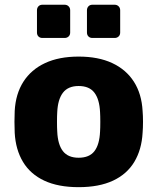

<svg xmlns="http://www.w3.org/2000/svg" viewBox="-20 -764 650 794"><path d="M305.2 10Q220.7 10 163.2 -16.9Q105.6 -43.8 75.1 -94.5Q44.6 -145.3 40.8 -214.9Q39.8 -234.9 39.8 -260.3Q39.8 -285.8 40.8 -305.1Q44.6 -375.7 76.7 -426Q108.8 -476.2 166.3 -503.1Q223.9 -530 305.2 -530Q386.6 -530 444.2 -503.1Q501.7 -476.2 533.8 -426Q565.9 -375.7 569.7 -305.1Q571.4 -285.8 571.4 -260.3Q571.4 -234.9 569.7 -214.9Q565.9 -145.3 535.4 -94.5Q504.9 -43.8 447.3 -16.9Q389.7 10 305.2 10ZM305.2 -111.7Q349.6 -111.7 370.5 -138.9Q391.4 -166.1 393.8 -219.9Q394.8 -234.9 394.8 -260Q394.8 -285.1 393.8 -300.1Q391.4 -353 370.5 -380.6Q349.6 -408.3 305.2 -408.3Q261.5 -408.3 240.3 -380.6Q219.1 -353 216.7 -300.1Q215.7 -285.1 215.7 -260Q215.7 -234.9 216.7 -219.9Q219.1 -166.1 240.3 -138.9Q261.5 -111.7 305.2 -111.7ZM362.2 -607Q352 -607 345.8 -613.2Q339.6 -619.3 339.6 -629.6V-721.4Q339.6 -731.4 345.8 -737.9Q352 -744.4 362.2 -744.4H454Q464 -744.4 470.5 -737.9Q477 -731.4 477 -721.4V-629.6Q477 -619.3 470.5 -613.2Q464 -607 454 -607ZM155.5 -607Q145.2 -607 139 -613.2Q132.9 -619.3 132.9 -629.6V-721.4Q132.9 -731.4 139 -737.9Q145.2 -744.4 155.5 -744.4H247.2Q257.2 -744.4 263.7 -737.9Q270.2 -731.4 270.2 -721.4V-629.6Q270.2 -619.3 263.7 -613.2Q257.2 -607 247.2 -607Z"/></svg>

Font: Rubik Light
Style: Regular
Weight: 300
Designer: Hubert and Fischer
Foundry: Hubert and Fischer
Version: Version 2.300;gftools[0.9.30]